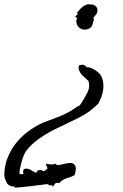

<svg xmlns="http://www.w3.org/2000/svg" viewBox="-30 -906 575 900"><path d="M-9.8 -82Q-9.8 -128.9 6.8 -169.4Q23.4 -210 51.8 -243.2Q80.1 -276.4 117.7 -301.3Q155.3 -326.2 197.3 -340.8Q218.8 -348.6 236.8 -355.5Q254.9 -362.3 271.5 -370.1Q288.1 -377.9 304.2 -387.7Q320.3 -397.5 339.8 -411.1L341.8 -409.2Q345.7 -414.1 349.1 -419.9Q352.5 -425.8 356.4 -430.7Q370.1 -453.1 381.3 -475.6Q392.6 -498 384.8 -526.4Q377 -534.2 367.7 -542Q358.4 -549.8 351.6 -558.1Q344.7 -566.4 340.8 -576.2Q336.9 -585.9 339.8 -599.6Q352.5 -603.5 360.4 -602.1Q368.2 -600.6 376 -590.8Q383.8 -591.8 393.6 -588.4Q403.3 -585 413.1 -579.1Q422.9 -573.2 430.7 -566.4Q438.5 -559.6 442.4 -552.7Q451.2 -538.1 453.6 -520.5Q456.1 -502.9 453.6 -485.4Q451.2 -467.8 444.8 -451.2Q438.5 -434.6 430.7 -419.9V-418.9Q429.7 -418.9 428.7 -418Q420.9 -411.1 413.1 -404.3Q405.3 -397.5 397.5 -390.6Q369.1 -369.1 337.9 -353.5Q306.6 -337.9 275.4 -323.2Q250 -311.5 224.6 -298.8Q199.2 -286.1 175.3 -271Q151.4 -255.9 129.9 -237.8Q108.4 -219.7 91.8 -197.3Q85.9 -188.5 80.6 -175.3Q75.2 -162.1 71.3 -147.5Q67.4 -132.8 64.5 -118.7Q61.5 -104.5 60.5 -93.8Q64.5 -88.9 70.3 -89.4Q76.2 -89.8 81.1 -91.8Q77.1 -97.7 78.1 -102.1Q79.1 -106.4 81.1 -112.3Q90.8 -117.2 99.1 -115.2Q107.4 -113.3 114.7 -109.4Q122.1 -105.5 128.4 -101.1Q134.8 -96.7 139.6 -96.7Q141.6 -96.7 143.1 -100.6Q144.5 -104.5 146.5 -107.4L165 -109.4Q170.9 -100.6 180.2 -106Q189.5 -111.3 193.4 -118.2L190.4 -122.1L184.6 -138.7L203.1 -135.7Q208 -134.8 212.4 -135.7Q216.8 -136.7 221.7 -134.8L226.6 -139.6Q229.5 -137.7 231.4 -136.7Q233.4 -135.7 235.4 -133.8Q240.2 -130.9 251 -133.3Q261.7 -135.7 274.4 -138.7Q287.1 -141.6 298.8 -142.1Q310.5 -142.6 318.4 -134.8Q327.1 -125 325.2 -110.8Q323.2 -96.7 320.3 -85.9Q311.5 -80.1 301.8 -77.1Q292 -74.2 281.7 -70.3Q271.5 -66.4 263.2 -61.5Q254.9 -56.6 249 -47.9Q233.4 -50.8 229.5 -46.4Q225.6 -42 217.8 -31.2L210.9 -39.1L210 -38.1Q202.1 -36.1 199.2 -39.1Q196.3 -42 190.4 -43Q182.6 -42 160.2 -39.1Q137.7 -36.1 112.3 -33.2Q86.9 -30.3 65.9 -28.3Q44.9 -26.4 41 -26.4L34.2 -33.2L32.2 -31.2Q12.7 -34.2 5.4 -43.5Q-2 -52.7 -6.8 -70.3Q-7.8 -73.2 -8.8 -76.2Q-9.8 -79.1 -9.8 -82ZM335 -840.8 330.1 -845.7Q335.9 -852.5 342.8 -860.4Q349.6 -868.2 357.9 -874.5Q366.2 -880.9 375.5 -884.3Q384.8 -887.7 394.5 -884.8Q407.2 -886.7 417.5 -877.9Q427.7 -869.1 426.8 -856.4Q425.8 -843.8 419.4 -836.9Q413.1 -830.1 407.2 -821.3L410.2 -817.4Q410.2 -809.6 408.2 -806.2Q406.2 -802.7 405.3 -796.9Q402.3 -781.2 390.6 -773.9Q378.9 -766.6 365.7 -767.1Q352.5 -767.6 341.8 -775.9Q331.1 -784.2 329.1 -798.8Q326.2 -803.7 327.6 -810.1Q329.1 -816.4 332 -821.3Q330.1 -823.2 327.1 -824.7Q324.2 -826.2 322.3 -828.1Z"/></svg>

Font: Homemade Apple
Style: Regular
Weight: 400
Version: Version 1.001